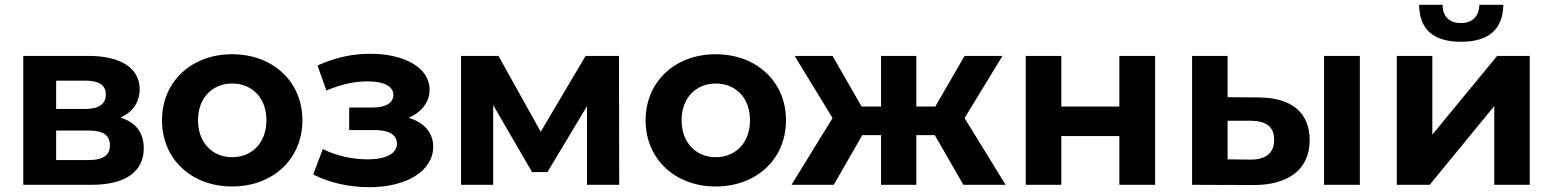

<svg xmlns="http://www.w3.org/2000/svg" viewBox="-20 -770 6471 800"><path d="M351 -226C411 -226 438 -206 438 -164C438 -122 408 -103 348 -103H214V-226ZM335 -434C392 -434 421 -416 421 -376C421 -337 392 -316 335 -316H214V-434ZM361 0C507 0 579 -58 579 -152C579 -216 547 -260 482 -280C533 -303 562 -344 562 -398C562 -487 482 -537 349 -537H77V0Z M947 7C1117 7 1240 -107 1240 -269C1240 -430 1117 -544 947 -544C778 -544 655 -430 655 -269C655 -107 778 7 947 7ZM947 -115C867 -115 805 -174 805 -269C805 -364 867 -422 947 -422C1029 -422 1090 -364 1090 -269C1090 -174 1029 -115 947 -115Z M1519 10C1671 10 1785 -56 1785 -159C1785 -217 1747 -260 1683 -279C1736 -302 1770 -345 1770 -396C1770 -489 1664 -546 1522 -546C1445 -546 1374 -529 1303 -497L1340 -393C1400 -418 1456 -431 1510 -431C1581 -431 1619 -410 1619 -375C1619 -341 1588 -322 1531 -322H1435V-228H1543C1602 -228 1634 -208 1634 -171C1634 -130 1587 -106 1513 -106C1447 -106 1380 -121 1325 -149L1285 -43C1353 -8 1437 10 1519 10Z M2035 -332 2197 -53H2261L2426 -328V0H2560L2559 -537H2420L2233 -221L2057 -537H1901V0H2035Z M2962 7C3132 7 3255 -107 3255 -269C3255 -430 3132 -544 2962 -544C2793 -544 2670 -430 2670 -269C2670 -107 2793 7 2962 7ZM2962 -115C2882 -115 2820 -174 2820 -269C2820 -364 2882 -422 2962 -422C3044 -422 3105 -364 3105 -269C3105 -174 3044 -115 2962 -115Z M3449 -537H3291L3449 -278L3278 0H3454L3573 -207H3651V0H3798V-207H3875L3994 0H4170L3999 -278L4157 -537H3999L3877 -326H3798V-537H3651V-326H3570Z M4402 0V-203H4644V0H4793V-537H4644V-326H4402V-537H4254V0Z M5095 -267H5191C5255 -266 5289 -243 5289 -188C5289 -132 5254 -105 5191 -105L5095 -106ZM5095 -537H4947V0L5204 1C5353 1 5437 -68 5437 -186C5437 -298 5365 -363 5225 -364L5095 -365ZM5646 -537H5497V0H5646Z M5937 0 6206 -328V0H6354V-537H6218L5948 -209V-537H5800V0ZM6068 -596C6182 -596 6242 -647 6244 -750H6144C6143 -703 6116 -674 6067 -674C6017 -674 5991 -703 5991 -750H5893C5894 -647 5953 -596 6068 -596Z"/></svg>

Font: Montserrat-Alt1
Style: Bold
Weight: 700
Designer: Differentunic
Foundry: Differentunic
Version: Version 7.222